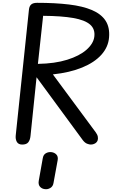

<svg xmlns="http://www.w3.org/2000/svg" viewBox="-20 -1024 857 1360"><path d="M137.5 0Q110 0 99.2 -19.2Q88.5 -38.5 91.5 -65.5L185 -955.5Q187.5 -980.5 201 -992.2Q214.5 -1004 243 -1004Q371 -1004 468.5 -992.2Q566 -980.5 631.2 -952.8Q696.5 -925 727.5 -877.8Q758.5 -830.5 752.5 -759Q747 -690.5 698 -636Q649 -581.5 562 -545.8Q475 -510 354.5 -497L659 -85.5Q670.5 -70 673 -54.8Q675.5 -39.5 671 -28Q665.5 -15 652.5 -7.5Q639.5 0 623.5 0Q612.5 0 597 -6Q581.5 -12 567 -30.5L239 -477L196 -60.5Q193 -32 180.2 -16Q167.5 0 137.5 0ZM248.5 -571.5Q369 -573.5 456 -600.8Q543 -628 592.2 -671.2Q641.5 -714.5 648 -763.5Q655 -818 618.2 -850Q581.5 -882 499 -896.5Q416.5 -911 285.5 -912ZM296.5 315.5Q275.5 313 262.8 298Q250 283 254.5 256.5L283 96.5Q287 72 304.5 61.8Q322 51.5 343.5 53.5Q365.5 56 379.2 70.5Q393 85 388.5 110.5L359 272Q355 297 335.8 308Q316.5 319 296.5 315.5Z"/></svg>

Font: Edu SA Hand Medium
Style: Regular
Weight: 500
Designer: Tina and Corey Anderson, Eben Sorkin, Mirko Velimirovic
Foundry: Google for Education
Version: Version 2.000